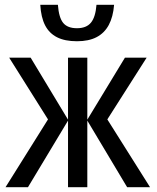

<svg xmlns="http://www.w3.org/2000/svg" viewBox="-20 -776 650 796"><path d="M453 -756Q449 -706 431 -672.5Q413 -639 380.5 -622Q348 -605 299 -605Q249 -605 216.5 -621.5Q184 -638 167 -671Q150 -704 147 -756H220Q224 -703 242 -681Q260 -659 299 -659Q338 -659 357 -682Q376 -705 380 -756ZM588 -537 425 -281 602 0H507L342 -276V0H262V-276L96 0H3L179 -281L18 -537H107L262 -280V-537H342V-280L498 -537Z"/></svg>

Font: Noto Sans Display Condensed
Style: Regular
Weight: 400
Width: 3
Designer: Monotype Design Team
Foundry: Monotype Imaging Inc.
Version: Version 2.003